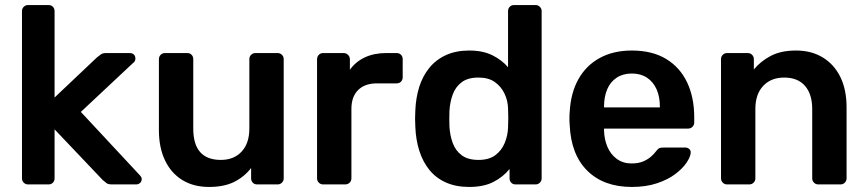

<svg xmlns="http://www.w3.org/2000/svg" viewBox="-20 -730 3432 760"><path d="M91 0Q81 0 74 -7Q67 -14 67 -24V-686Q67 -696 74 -703Q81 -710 91 -710H172Q183 -710 189.5 -703Q196 -696 196 -686V-344L364 -503Q374 -511 380.5 -515.5Q387 -520 401 -520H494Q504 -520 510 -514Q516 -508 516 -498Q516 -494 514 -489Q512 -484 506 -480L300 -287L531 -39Q541 -29 541 -22Q541 -12 534.5 -6Q528 0 519 0H424Q409 0 402.5 -4.5Q396 -9 387 -17L196 -218V-24Q196 -14 189.5 -7Q183 0 172 0Z M807 10Q746 10 701.5 -17.5Q657 -45 633 -95.5Q609 -146 609 -215V-496Q609 -506 616 -513Q623 -520 633 -520H721Q732 -520 738.5 -513Q745 -506 745 -496V-221Q745 -97 854 -97Q906 -97 936.5 -130Q967 -163 967 -221V-496Q967 -506 974 -513Q981 -520 991 -520H1079Q1089 -520 1096 -513Q1103 -506 1103 -496V-24Q1103 -14 1096 -7Q1089 0 1079 0H998Q987 0 980.5 -7Q974 -14 974 -24V-65Q947 -30 907 -10Q867 10 807 10Z M1259 0Q1249 0 1242 -7Q1235 -14 1235 -24V-495Q1235 -506 1242 -513Q1249 -520 1259 -520H1340Q1350 -520 1357.5 -513Q1365 -506 1365 -495V-454Q1388 -486 1424.5 -503Q1461 -520 1509 -520H1550Q1561 -520 1567.5 -513Q1574 -506 1574 -496V-424Q1574 -414 1567.5 -407Q1561 -400 1550 -400H1472Q1424 -400 1397.5 -373.5Q1371 -347 1371 -299V-24Q1371 -14 1364 -7Q1357 0 1346 0Z M1837 10Q1785 10 1745.5 -7.5Q1706 -25 1680 -57Q1654 -89 1640 -132.5Q1626 -176 1624 -228Q1623 -246 1623 -260.5Q1623 -275 1624 -293Q1626 -343 1639.5 -386Q1653 -429 1679.5 -461.5Q1706 -494 1745.5 -512Q1785 -530 1837 -530Q1891 -530 1928.5 -511.5Q1966 -493 1991 -464V-686Q1991 -696 1997.5 -703Q2004 -710 2015 -710H2100Q2110 -710 2117 -703Q2124 -696 2124 -686V-24Q2124 -14 2117 -7Q2110 0 2100 0H2021Q2010 0 2003.5 -7Q1997 -14 1997 -24V-61Q1972 -30 1933.5 -10Q1895 10 1837 10ZM1874 -97Q1916 -97 1941 -116Q1966 -135 1978 -164.5Q1990 -194 1991 -225Q1992 -243 1992 -263.5Q1992 -284 1991 -302Q1990 -332 1977 -359.5Q1964 -387 1939 -405Q1914 -423 1874 -423Q1832 -423 1807.5 -404.5Q1783 -386 1772 -356Q1761 -326 1759 -290Q1758 -260 1759 -230Q1761 -194 1772 -164Q1783 -134 1807.5 -115.5Q1832 -97 1874 -97Z M2481 10Q2370 10 2305 -54Q2240 -118 2235 -236Q2234 -246 2234 -261.5Q2234 -277 2235 -286Q2239 -362 2269.5 -416.5Q2300 -471 2354 -500.5Q2408 -530 2481 -530Q2562 -530 2617 -496.5Q2672 -463 2700 -403.5Q2728 -344 2728 -266V-245Q2728 -235 2721 -228Q2714 -221 2703 -221H2371Q2371 -221 2371 -218Q2371 -215 2371 -213Q2372 -178 2384.5 -148.5Q2397 -119 2421.5 -101Q2446 -83 2480 -83Q2508 -83 2527 -91.5Q2546 -100 2558 -111Q2570 -122 2575 -129Q2584 -141 2589.5 -143.5Q2595 -146 2606 -146H2692Q2702 -146 2708.5 -140Q2715 -134 2714 -125Q2713 -109 2697.5 -86Q2682 -63 2653 -41Q2624 -19 2580.5 -4.5Q2537 10 2481 10ZM2371 -305H2592V-308Q2592 -347 2579 -376.5Q2566 -406 2541 -422.5Q2516 -439 2481 -439Q2446 -439 2421 -422.5Q2396 -406 2383.5 -376.5Q2371 -347 2371 -308Z M2858 0Q2848 0 2841 -7Q2834 -14 2834 -24V-496Q2834 -506 2841 -513Q2848 -520 2858 -520H2940Q2950 -520 2957 -513Q2964 -506 2964 -496V-455Q2990 -487 3030.5 -508.5Q3071 -530 3131 -530Q3192 -530 3237 -502.5Q3282 -475 3306.5 -425Q3331 -375 3331 -305V-24Q3331 -14 3324 -7Q3317 0 3307 0H3219Q3209 0 3202 -7Q3195 -14 3195 -24V-299Q3195 -357 3166.5 -390Q3138 -423 3084 -423Q3032 -423 3001 -390Q2970 -357 2970 -299V-24Q2970 -14 2963 -7Q2956 0 2946 0Z"/></svg>

Font: Rubik Light Medium
Style: Regular
Weight: 500
Version: Version 2.104